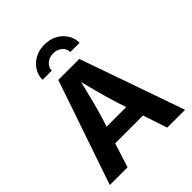

<svg xmlns="http://www.w3.org/2000/svg" viewBox="-257 -1108 1261 1261"><g transform="rotate(-45 373.5 -478.0)"><path d="M23.8 0 272.7 -727.5H467.6L722.8 0H557.1L440.5 -351Q419.3 -418.9 397.7 -499.9Q376.1 -580.8 352.2 -676.2H384.5Q361.3 -580.3 341.1 -499Q320.9 -417.6 300.8 -351L188.4 0ZM179.3 -168.8V-285.8H567.3V-168.8ZM372.1 -956.4Q421.4 -956.4 460.1 -935.7Q498.8 -915.1 521.4 -879.9Q544 -844.7 544 -800.8H457.9Q457.9 -832.9 432.7 -853.9Q407.4 -874.9 372 -874.9Q336.6 -874.9 311.2 -853.9Q285.8 -832.9 285.8 -800.8H200.3Q200.3 -844.7 222.8 -879.9Q245.4 -915.1 284.2 -935.7Q323.1 -956.4 372.1 -956.4Z"/></g></svg>

Font: Atlassian Sans
Style: Regular
Weight: 400
Designer: Rasmus Andersson
Foundry: Modifications by Atlassian Pty Ltd, manufactured by rsms
Version: Version 4.001;git-9221beed3